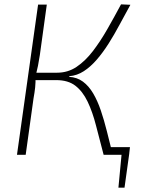

<svg xmlns="http://www.w3.org/2000/svg" viewBox="-20 -711 667 882"><path d="M577 -35 573 0H457L462 -35ZM574 -7 552 151H524L539 -7ZM579 -689Q554 -644 529.5 -598Q505 -552 479 -511Q453 -470 424.5 -437Q396 -404 365 -384Q334 -364 299 -361L297 -358Q334 -356 361 -336Q388 -316 408 -282Q428 -248 443 -204Q458 -160 471 -108Q484 -56 498 0H456Q437 -72 421 -134.5Q405 -197 382.5 -244Q360 -291 326.5 -317Q293 -343 238 -343L242 -377Q292 -377 332 -404Q372 -431 406.5 -476Q441 -521 473 -577Q505 -633 536 -691ZM195 -690 163 -458Q159 -431 154.5 -409Q150 -387 143 -359Q144 -333 141.5 -309.5Q139 -286 134 -259L98 0H58L155 -690ZM275 -377 270 -343H128L133 -377Z"/></svg>

Font: Exo 2 ExtraLight
Style: Italic
Weight: 250
Italic angle: -8°
Designer: Natanael Gama
Foundry: Natanael Gama
Version: Version 2.010